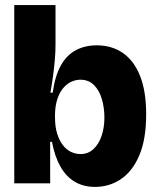

<svg xmlns="http://www.w3.org/2000/svg" viewBox="-20 -720 616 754"><path d="M353 14Q308 14 274 -6Q240 -26 217.5 -65.5Q195 -105 184 -163H177V0H36V-186V-700H198V-545Q198 -518 195.5 -487Q193 -456 188.5 -423Q184 -390 178 -356H187Q196 -422 219 -463Q242 -504 278 -523Q314 -542 360 -542Q419 -542 462.5 -512Q506 -482 530 -422Q554 -362 554 -271Q554 -174 527.5 -111Q501 -48 455.5 -17Q410 14 353 14ZM296 -115Q326 -115 347 -134.5Q368 -154 379 -186.5Q390 -219 390 -258Q390 -297 380 -331Q370 -365 349 -386Q328 -407 296 -407Q282 -407 267.5 -402Q253 -397 240.5 -386.5Q228 -376 218 -359.5Q208 -343 202 -319.5Q196 -296 196 -266V-259Q196 -222 204.5 -195Q213 -168 227 -150Q241 -132 259 -123.5Q277 -115 296 -115Z"/></svg>

Font: Bricolage Grotesque 96pt ExtraBold
Style: Regular
Weight: 800
Designer: Mathieu Triay
Foundry: Atelier Triay
Version: Version 1.001;gftools[0.9.33.dev8+g029e19f]